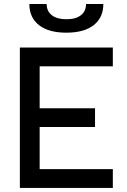

<svg xmlns="http://www.w3.org/2000/svg" viewBox="-20 -928 626 948"><path d="M78.1 0V-693.4H175.8V0ZM78.1 0V-92.8H537.1V0ZM78.1 -300.8V-393.6H449.2V-300.8ZM78.1 -600.6V-693.4H537.1V-600.6ZM307.6 -766.6Q220.7 -766.6 172.9 -803.7Q125 -840.8 125 -908.2H210.4Q210.4 -872.6 236.1 -852.8Q261.7 -833 307.6 -833Q354 -833 379.4 -852.8Q404.8 -872.6 404.8 -908.2H490.2Q490.2 -840.8 442.4 -803.7Q394.5 -766.6 307.6 -766.6Z"/></svg>

Font: Cascadia Code PL
Style: Regular
Weight: 400
Monospace: yes
Designer: Aaron Bell
Foundry: Saja Typeworks
Version: Version 2102.003